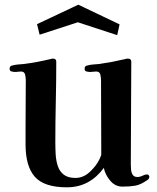

<svg xmlns="http://www.w3.org/2000/svg" viewBox="-20 -792 668 819"><path d="M617 -37Q617 -29 607 -23Q580 -4 557 0Q534 4 502 4Q471 4 449.5 -22Q428 -48 423 -76Q394 -36 354.5 -14.5Q315 7 265 7Q169 7 129 -37.5Q89 -82 89 -176V-243Q89 -295 89.5 -346.5Q90 -398 90 -450Q90 -461 87 -474Q84 -487 69 -487Q63 -487 57.5 -486Q52 -485 46 -485Q39 -485 30 -487Q21 -489 21 -498Q21 -506 24.5 -509Q28 -512 34 -513Q45 -516 58 -517Q71 -518 82 -519Q137 -526 195 -540Q201 -542 206 -542Q220 -542 220 -529Q220 -443 218 -356.5Q216 -270 216 -184Q216 -160 217.5 -133.5Q219 -107 226.5 -84Q234 -61 252 -47Q270 -33 302 -33Q336 -33 364 -59.5Q392 -86 405 -114Q406 -116 409 -123.5Q412 -131 412 -132Q412 -212 411.5 -291.5Q411 -371 411 -450Q411 -461 408 -474Q405 -487 390 -487Q384 -487 378 -486Q372 -485 365 -485Q358 -485 349.5 -487Q341 -489 341 -498Q341 -506 344.5 -509Q348 -512 354 -513Q365 -516 378 -517Q391 -518 403 -519Q459 -527 514 -540Q517 -541 519.5 -541.5Q522 -542 525 -542Q540 -542 540 -529Q540 -420 539 -310.5Q538 -201 538 -91Q538 -81 539 -68.5Q540 -56 546 -46.5Q552 -37 566 -37Q577 -37 588 -42.5Q599 -48 607 -48Q612 -48 614.5 -44.5Q617 -41 617 -37ZM490 -688 480 -642 312 -697 149 -644 138 -689 314 -772Z"/></svg>

Font: Kaisei HarunoUmi
Style: Bold
Weight: 700
Designer: Font-Kai, 金井和夫
Foundry: KAZUO KANAI
Version: Version 5.003